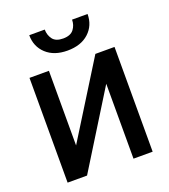

<svg xmlns="http://www.w3.org/2000/svg" viewBox="-132 -814 799 910"><g transform="rotate(-20 267.0 -359.5)"><path d="M150.6 -152 384.9 -528.4H481.5V0H384.9V-377.8L150.6 0H52.6V-528.4H150.6ZM336.6 -718.8H414.8Q414.8 -661.2 375 -624.6Q335.2 -588.1 267 -588.1Q199.9 -588.1 160.3 -624.6Q120.7 -661.2 120.7 -718.8H198.9Q198.9 -691.1 214.3 -670.1Q229.8 -649.1 267 -649.1Q304.3 -649.1 320.5 -670.1Q336.6 -691.1 336.6 -718.8Z"/></g></svg>

Font: Interface
Style: Regular
Weight: 400
Designer: Rasmus Andersson
Foundry: rsms
Version: Version 1.8